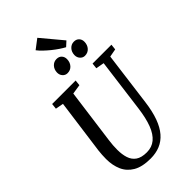

<svg xmlns="http://www.w3.org/2000/svg" viewBox="-340 -1234 1335 1335"><g transform="rotate(-45 328.0 -566.0)"><path d="M592 -690.5 540.5 -295.5Q530 -213.5 508.8 -155.2Q487.5 -97 456 -60.8Q424.5 -24.5 382.8 -7.2Q341 10 289.5 10Q207.5 10 159 -18.5Q110.5 -47 89 -96Q67.5 -145 67.5 -207Q67.5 -228.5 68.8 -247.2Q70 -266 72 -284.5L127 -690.5L68.5 -701.5L73 -743H304L299.5 -701.5L228.5 -690.5L174.5 -288Q171 -264 169.5 -241.2Q168 -218.5 168 -197.5Q168 -151.5 179.5 -115.8Q191 -80 220 -59.8Q249 -39.5 301 -39.5Q351.5 -39.5 386.2 -68.5Q421 -97.5 442.8 -154.5Q464.5 -211.5 475.5 -295.5L527 -690.5L466 -701.5L470.5 -743H656L651.5 -701.5ZM301 -818.5Q279.5 -818.5 265.2 -834.5Q251 -850.5 251.5 -874Q252.5 -904 270.8 -923.5Q289 -943 315.5 -943Q340 -943 353.8 -927.8Q367.5 -912.5 367 -890Q366.5 -859 348.2 -838.8Q330 -818.5 301 -818.5ZM472 -818.5Q451.5 -818.5 437 -834.5Q422.5 -850.5 423 -874Q424 -904 442.2 -923.5Q460.5 -943 486 -943Q510.5 -943 524.5 -927.8Q538.5 -912.5 538 -890Q537.5 -859 519.2 -838.8Q501 -818.5 472 -818.5ZM421 -953.5Q403 -963 380.2 -978.2Q357.5 -993.5 334.2 -1012.2Q311 -1031 290.2 -1050.8Q269.5 -1070.5 256 -1088.5L325.5 -1141.5L456 -985.5Z"/></g></svg>

Font: Merriweather 24pt SemiCondensed
Style: Italic
Weight: 400
Width: 4
Italic angle: -7.8°
Designer: Eben Sorkin
Foundry: Eben Sorkin
Version: Version 2.101